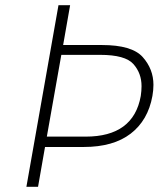

<svg xmlns="http://www.w3.org/2000/svg" viewBox="-20 -722 613 742"><path d="M569 -351Q552 -257 485 -205.5Q418 -154 304 -154H154L127 0H82L206 -702H251L224 -548H374Q490 -548 531.5 -501.5Q573 -455 573 -394Q573 -374 569 -351ZM311 -194Q496 -194 524 -351Q527 -371 527 -389Q527 -439 495.5 -474.5Q464 -510 367 -510H217L161 -194Z"/></svg>

Font: Fz Poppins ExtLt
Style: Italic
Weight: 200
Italic angle: -10°
Designer: Ninad Kale (Devanagari), Jonny Pinhorn (Latin)
Foundry: Indian Type Foundry
Version: Vit hóa bi Vntype.Com & FontZin.Com